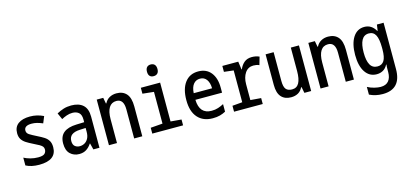

<svg xmlns="http://www.w3.org/2000/svg" viewBox="-79 -1357 4658 2191"><g transform="rotate(-15 2250.0 -261.0)"><path d="M232 10Q138 10 75 -24V-116Q106 -99 150 -87Q194 -75 241 -75Q298 -75 318 -94Q338 -113 338 -143Q338 -162 328.5 -175.5Q319 -189 293.5 -204Q268 -219 220 -242Q179 -262 147 -282.5Q115 -303 97 -331.5Q79 -360 79 -403Q79 -476 129 -513Q179 -550 269 -550Q352 -550 428 -513L396 -435Q358 -451 327.5 -458.5Q297 -466 266 -466Q178 -466 178 -407Q178 -377 207 -358.5Q236 -340 296 -310Q337 -290 368.5 -270Q400 -250 418 -220.5Q436 -191 436 -144Q436 10 232 10Z M705 10Q641 10 598.5 -30.5Q556 -71 556 -153Q556 -238 607.5 -279.5Q659 -321 758 -324L851 -327V-358Q851 -417 822 -441Q793 -465 748 -465Q713 -465 680 -453.5Q647 -442 618 -426L584 -502Q624 -524 665 -537Q706 -550 756 -550Q846 -550 895 -505.5Q944 -461 944 -368V0H872L853 -75H850Q824 -35 789 -12.5Q754 10 705 10ZM733 -75Q763 -75 789.5 -89.5Q816 -104 833 -135Q850 -166 850 -214V-259L782 -256Q653 -251 653 -157Q653 -113 676.5 -94Q700 -75 733 -75Z M1056 0V-539H1133L1146 -469H1151Q1171 -509 1207.5 -529.5Q1244 -550 1291 -550Q1366 -550 1408 -502.5Q1450 -455 1450 -352V0H1354V-343Q1354 -466 1268 -466Q1210 -466 1180.5 -419Q1151 -372 1151 -282V0Z M1754 -629Q1724 -629 1708 -646Q1692 -663 1692 -697Q1692 -732 1708.5 -749.5Q1725 -767 1754 -767Q1783 -767 1799.5 -749.5Q1816 -732 1816 -697Q1816 -663 1799.5 -646Q1783 -629 1754 -629ZM1568 0V-69L1710 -80V-455L1577 -469V-539H1805V-80L1932 -69V0Z M2282 10Q2169 10 2105.5 -61.5Q2042 -133 2042 -267Q2042 -400 2098.5 -475Q2155 -550 2256 -550Q2352 -550 2405 -484Q2458 -418 2458 -306V-245H2143Q2148 -76 2291 -76Q2334 -76 2368.5 -87.5Q2403 -99 2435 -116V-27Q2404 -10 2367.5 0Q2331 10 2282 10ZM2361 -323Q2360 -388 2332.5 -426.5Q2305 -465 2255 -465Q2207 -465 2177.5 -429Q2148 -393 2144 -323Z M2534 0V-70L2652 -80V-456L2540 -469V-539H2728L2741 -444H2745Q2765 -492 2800 -521Q2835 -550 2890 -550Q2912 -550 2933.5 -546Q2955 -542 2978 -532L2951 -438Q2936 -446 2917 -449Q2898 -452 2882 -452Q2819 -452 2783.5 -399.5Q2748 -347 2748 -267V-80L2873 -70V0Z M3208 10Q3133 10 3092 -36Q3051 -82 3051 -177V-539H3146V-199Q3146 -130 3169 -102Q3192 -74 3241 -74Q3297 -74 3323 -121.5Q3349 -169 3349 -261V-539H3445V0H3365L3351 -71H3345Q3326 -30 3290.5 -10Q3255 10 3208 10Z M3556 0V-539H3633L3646 -469H3651Q3671 -509 3707.5 -529.5Q3744 -550 3791 -550Q3866 -550 3908 -502.5Q3950 -455 3950 -352V0H3854V-343Q3854 -466 3768 -466Q3710 -466 3680.5 -419Q3651 -372 3651 -282V0Z M4227 245Q4141 245 4071 210V119Q4108 139 4150.5 149.5Q4193 160 4225 160Q4288 160 4319 122.5Q4350 85 4350 19V-5Q4350 -18 4350.5 -39Q4351 -60 4353 -70H4349Q4327 -28 4293.5 -9.5Q4260 9 4219 9Q4134 9 4085 -64Q4036 -137 4036 -267Q4036 -398 4084.5 -474Q4133 -550 4219 -550Q4304 -550 4351 -468H4356L4366 -539H4445V8Q4445 245 4227 245ZM4251 -75Q4303 -75 4328.5 -116Q4354 -157 4354 -248V-268Q4354 -371 4329 -418Q4304 -465 4250 -465Q4192 -465 4164.5 -414Q4137 -363 4137 -268Q4137 -173 4164.5 -124Q4192 -75 4251 -75Z"/></g></svg>

Font: Noto Sans Mono ExtraCondensed Medium
Style: Regular
Weight: 500
Width: 2
Designer: Monotype Design Team
Foundry: Monotype Imaging Inc.
Version: Version 2.014